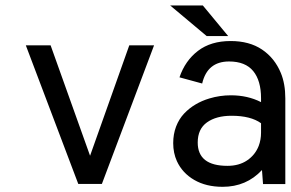

<svg xmlns="http://www.w3.org/2000/svg" viewBox="-20 -685 1082 715"><path d="M315.4 -105 461.4 -516.1H553.7L359.4 0H271.5L76.2 -516.1H168.5Z M749.5 -550.8 613.8 -664.6H735.4L829.6 -550.8ZM833 -456.1Q752 -456.1 732.9 -374L648.4 -397Q669.4 -459 717.3 -495.6Q765.1 -532.2 838.9 -532.2Q908.7 -532.2 955.8 -500.5Q1002.9 -468.8 1025.9 -413.1Q1042.5 -373 1042.5 -318.4V0.5H959.5L955.6 -51.8Q897.5 10.7 809.1 10.7Q747.6 10.7 703.4 -14.9Q659.2 -40.5 638.7 -85Q625 -115.2 625 -151.9Q625 -185.5 635.7 -213.6Q646.5 -241.7 665.5 -262Q684.6 -282.2 708.3 -296.1Q731.9 -310.1 759.8 -318.4Q798.8 -330.1 839.8 -330.1Q902.3 -330.1 952.1 -304.7V-319.3Q952.1 -384.8 922.9 -420.4Q893.6 -456.1 833 -456.1ZM842.3 -253.9Q785.2 -253.9 750.7 -229.2Q716.3 -204.6 716.3 -154.3Q716.3 -67.4 827.1 -67.4Q870.1 -67.4 900.1 -87.6Q930.2 -107.9 943.4 -141.6Q952.1 -164.6 952.1 -190.9V-226.1Q913.6 -253.9 842.3 -253.9Z"/></svg>

Font: Meera Inimai
Style: Regular
Weight: 400
Version: 2.0.0+20160526